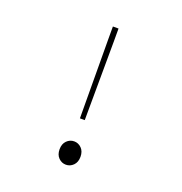

<svg xmlns="http://www.w3.org/2000/svg" viewBox="-124 -778 848 897"><g transform="rotate(20 300.0 -329.0)"><path d="M288 -214 286 -608V-670H314V-608L312 -214ZM336.5 -3.5Q321 12 300 12Q279 12 263.5 -3.5Q248 -19 248 -46Q248 -73 263.5 -88.5Q279 -104 300 -104Q321 -104 336.5 -88.5Q352 -73 352 -46Q352 -19 336.5 -3.5Z"/></g></svg>

Font: TypoPRO Source Code Pro
Style: Regular
Weight: 200
Monospace: yes
Designer: Paul D. Hunt, Teo Tuominen
Foundry: Adobe Systems Incorporated
Version: Version 2.010;PS 1.0;hotconv 1.0.84;makeotf.lib2.5.63406